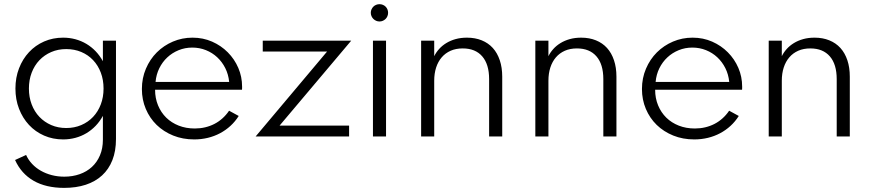

<svg xmlns="http://www.w3.org/2000/svg" viewBox="-20 -663 4226 933"><path d="M55 -232.7Q55 -179.5 72.5 -134.3Q90 -89.1 120.9 -55.9Q151.8 -22.7 194.3 -4.1Q236.8 14.5 286.8 14.5Q317.7 14.5 346.4 6.8Q375 -0.9 399.8 -15.7Q424.5 -30.5 444.8 -51.6Q465 -72.7 480 -100V15.9Q480 58.6 465.7 92Q451.4 125.5 426.4 148.4Q401.4 171.4 367 183.4Q332.7 195.5 292.3 195.5Q260.5 195.5 231.6 188Q202.7 180.5 178.6 166.8Q154.5 153.2 136.1 133.6Q117.7 114.1 106.8 90L53.2 114.5Q83.2 180.9 143.4 215.5Q203.6 250 291.8 250Q350 250 396.6 234.8Q443.2 219.5 475.9 189.5Q508.6 159.5 526.1 115.2Q543.6 70.9 543.6 12.7V-465.5H480V-365.5Q465 -392.7 444.8 -413.9Q424.5 -435 399.8 -449.8Q375 -464.5 346.4 -472.3Q317.7 -480 286.8 -480Q236.8 -480 194.3 -461.4Q151.8 -442.7 120.9 -409.5Q90 -376.4 72.5 -331.1Q55 -285.9 55 -232.7ZM120.5 -232.7Q120.5 -274.5 133.9 -309.8Q147.3 -345 171.6 -370.5Q195.9 -395.9 229.1 -410.2Q262.3 -424.5 301.8 -424.5Q341.4 -424.5 374.8 -410.5Q408.2 -396.4 432.3 -370.9Q456.4 -345.5 469.8 -310.2Q483.2 -275 483.2 -232.7Q483.2 -190.9 469.8 -155.7Q456.4 -120.5 432.3 -95Q408.2 -69.5 374.8 -55.2Q341.4 -40.9 301.8 -40.9Q262.3 -40.9 229.1 -55.2Q195.9 -69.5 171.6 -95Q147.3 -120.5 133.9 -155.7Q120.5 -190.9 120.5 -232.7Z M923.6 14.5Q958.2 14.5 990 6.8Q1021.8 -0.9 1049.5 -15.7Q1077.3 -30.5 1100.2 -51.6Q1123.2 -72.7 1140 -99.5L1093.2 -125Q1079.1 -104.1 1061.1 -88Q1043.2 -71.8 1022 -60.9Q1000.9 -50 976.8 -44.3Q952.7 -38.6 926.4 -38.6Q884.1 -38.6 848.6 -52.5Q813.2 -66.4 787.7 -91.4Q762.3 -116.4 748 -150.9Q733.6 -185.5 733.6 -226.8H1155.9Q1156.4 -230.5 1156.4 -234.1Q1156.4 -237.7 1156.4 -242.3Q1156.4 -290 1138 -333Q1119.5 -375.9 1087 -408.6Q1054.5 -441.4 1010.7 -460.7Q966.8 -480 915.5 -480Q865 -480 820.2 -460.9Q775.5 -441.8 742 -408.4Q708.6 -375 689.1 -329.3Q669.5 -283.6 669.5 -230.5Q669.5 -178.6 688.4 -133.9Q707.3 -89.1 741.1 -56.1Q775 -23.2 821.6 -4.3Q868.2 14.5 923.6 14.5ZM735.9 -265Q739.1 -300.9 754.1 -331.4Q769.1 -361.8 793 -384.1Q816.8 -406.4 848 -419.1Q879.1 -431.8 914.5 -431.8Q949.5 -431.8 980.7 -419.3Q1011.8 -406.8 1035.7 -384.5Q1059.5 -362.3 1074.8 -331.8Q1090 -301.4 1093.6 -265Z M1676.4 0V-52.7H1338.6L1686.8 -465.5H1256.8V-412.7H1569.5L1222.3 0Z M1824.1 -558.6Q1832.7 -558.6 1840.5 -562Q1848.2 -565.5 1853.9 -571.1Q1859.5 -576.8 1862.7 -584.5Q1865.9 -592.3 1865.9 -600.9Q1865.9 -609.5 1862.7 -617.3Q1859.5 -625 1853.9 -630.7Q1848.2 -636.4 1840.5 -639.5Q1832.7 -642.7 1824.1 -642.7Q1815.5 -642.7 1807.7 -639.5Q1800 -636.4 1794.3 -630.7Q1788.6 -625 1785.2 -617.3Q1781.8 -609.5 1781.8 -600.9Q1781.8 -592.3 1785.2 -584.5Q1788.6 -576.8 1794.3 -571.1Q1800 -565.5 1807.7 -562Q1815.5 -558.6 1824.1 -558.6ZM1855.9 0V-465.5H1792.3V0Z M2090 0V-270.9Q2090 -305.9 2099.3 -334.8Q2108.6 -363.6 2126.4 -384.3Q2144.1 -405 2169.8 -416.4Q2195.5 -427.7 2228.6 -427.7Q2290 -427.7 2323.4 -389.1Q2356.8 -350.5 2356.8 -278.6V0H2420.5V-290.5Q2420.5 -335 2408.6 -370.2Q2396.8 -405.5 2374.8 -429.8Q2352.7 -454.1 2320.9 -467Q2289.1 -480 2249.1 -480Q2219.1 -480 2193.9 -473Q2168.6 -465.9 2148.6 -453.6Q2128.6 -441.4 2113.9 -425Q2099.1 -408.6 2090 -390V-465.5H2026.4V0Z M2645 0V-270.9Q2645 -305.9 2654.3 -334.8Q2663.6 -363.6 2681.4 -384.3Q2699.1 -405 2724.8 -416.4Q2750.5 -427.7 2783.6 -427.7Q2845 -427.7 2878.4 -389.1Q2911.8 -350.5 2911.8 -278.6V0H2975.5V-290.5Q2975.5 -335 2963.6 -370.2Q2951.8 -405.5 2929.8 -429.8Q2907.7 -454.1 2875.9 -467Q2844.1 -480 2804.1 -480Q2774.1 -480 2748.9 -473Q2723.6 -465.9 2703.6 -453.6Q2683.6 -441.4 2668.9 -425Q2654.1 -408.6 2645 -390V-465.5H2581.4V0Z M3353.6 14.5Q3388.2 14.5 3420 6.8Q3451.8 -0.9 3479.5 -15.7Q3507.3 -30.5 3530.2 -51.6Q3553.2 -72.7 3570 -99.5L3523.2 -125Q3509.1 -104.1 3491.1 -88Q3473.2 -71.8 3452 -60.9Q3430.9 -50 3406.8 -44.3Q3382.7 -38.6 3356.4 -38.6Q3314.1 -38.6 3278.6 -52.5Q3243.2 -66.4 3217.7 -91.4Q3192.3 -116.4 3178 -150.9Q3163.6 -185.5 3163.6 -226.8H3585.9Q3586.4 -230.5 3586.4 -234.1Q3586.4 -237.7 3586.4 -242.3Q3586.4 -290 3568 -333Q3549.5 -375.9 3517 -408.6Q3484.5 -441.4 3440.7 -460.7Q3396.8 -480 3345.5 -480Q3295 -480 3250.2 -460.9Q3205.5 -441.8 3172 -408.4Q3138.6 -375 3119.1 -329.3Q3099.5 -283.6 3099.5 -230.5Q3099.5 -178.6 3118.4 -133.9Q3137.3 -89.1 3171.1 -56.1Q3205 -23.2 3251.6 -4.3Q3298.2 14.5 3353.6 14.5ZM3165.9 -265Q3169.1 -300.9 3184.1 -331.4Q3199.1 -361.8 3223 -384.1Q3246.8 -406.4 3278 -419.1Q3309.1 -431.8 3344.5 -431.8Q3379.5 -431.8 3410.7 -419.3Q3441.8 -406.8 3465.7 -384.5Q3489.5 -362.3 3504.8 -331.8Q3520 -301.4 3523.6 -265Z M3779.1 0V-270.9Q3779.1 -305.9 3788.4 -334.8Q3797.7 -363.6 3815.5 -384.3Q3833.2 -405 3858.9 -416.4Q3884.5 -427.7 3917.7 -427.7Q3979.1 -427.7 4012.5 -389.1Q4045.9 -350.5 4045.9 -278.6V0H4109.5V-290.5Q4109.5 -335 4097.7 -370.2Q4085.9 -405.5 4063.9 -429.8Q4041.8 -454.1 4010 -467Q3978.2 -480 3938.2 -480Q3908.2 -480 3883 -473Q3857.7 -465.9 3837.7 -453.6Q3817.7 -441.4 3803 -425Q3788.2 -408.6 3779.1 -390V-465.5H3715.5V0Z"/></svg>

Font: Spartan MB
Style: Regular
Weight: 212
Designer: Matt Bailey, Mirko Velimirovic
Foundry: Matt Bailey
Version: Version 1.005